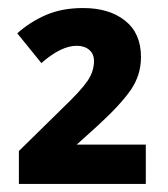

<svg xmlns="http://www.w3.org/2000/svg" viewBox="-20 -874 419 478"><path d="M343 -416H27V-498L136 -605Q181 -648 197.5 -672Q214 -696 214 -722Q214 -740 202 -750Q190 -760 171 -760Q132 -760 83 -717L23 -791Q54 -819 94 -836.5Q134 -854 187 -854Q252 -854 291.5 -822.5Q331 -791 331 -732Q331 -687 305.5 -650Q280 -613 222 -560L171 -514H343Z"/></svg>

Font: Noto Sans
Style: Bold
Weight: 700
Designer: Monotype Design Team
Foundry: Monotype Imaging Inc.
Version: Version 2.000;GOOG;noto-source:20170915:90ef993387c0; ttfaut